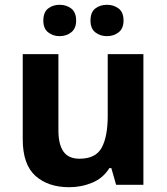

<svg xmlns="http://www.w3.org/2000/svg" viewBox="-20 -772 697 802"><path d="M579 -546V0H465L445 -70H437Q411 -28 365.5 -9Q320 10 269 10Q181 10 128 -37.5Q75 -85 75 -190V-546H224V-227Q224 -169 245 -139Q266 -109 312 -109Q380 -109 405 -155.5Q430 -202 430 -289V-546ZM161 -686Q161 -721 181 -736.5Q201 -752 229 -752Q257 -752 277.5 -736.5Q298 -721 298 -686Q298 -653 277.5 -637Q257 -621 229 -621Q201 -621 181 -637Q161 -653 161 -686ZM358 -686Q358 -721 378 -736.5Q398 -752 427 -752Q455 -752 475.5 -736.5Q496 -721 496 -686Q496 -653 475.5 -637Q455 -621 427 -621Q398 -621 378 -637Q358 -653 358 -686Z"/></svg>

Font: Noto Sans Myanmar
Style: Bold
Weight: 700
Designer: Monotype Design Team
Foundry: Monotype Imaging Inc.
Version: Version 2.107; ttfautohint (v1.8.4.7-5d5b)